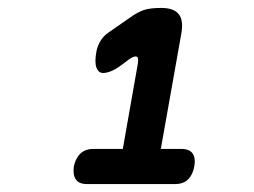

<svg xmlns="http://www.w3.org/2000/svg" viewBox="-20 -904 640 484"><path d="M281.3 -481.8 327.2 -741.9Q328.9 -752.3 327.7 -757Q326.6 -761.7 321.9 -761.7Q319.2 -761.7 314.6 -759.8Q310.1 -758 305.1 -754.3L285 -739.2Q270.2 -728.4 259.1 -724.2Q248 -720 239.9 -720Q228.5 -720 223.2 -733.3Q218 -746.7 223.1 -774.4Q225.4 -787.4 233.1 -800.5Q240.9 -813.7 253.7 -822.1L316.7 -865.9Q335.9 -878 351 -881Q366.1 -884 386.3 -884Q417.5 -884 430.1 -868.9Q442.6 -853.8 437.6 -822.3L377.1 -481.8ZM199.5 -440Q179 -440 171.1 -451.8Q163.2 -463.6 166.2 -484.8Q170.6 -505.3 182.7 -517Q194.8 -528.6 216 -528.6H436.8Q457.7 -528.6 465.6 -517Q473.5 -505.3 469.8 -484.8Q466.1 -463.6 454.2 -451.8Q442.2 -440 421 -440Z"/></svg>

Font: Maple Mono
Style: Italic
Weight: 400
Italic angle: -10°
Monospace: yes
Designer: subframe7536
Version: Version 7.300